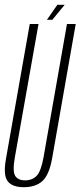

<svg xmlns="http://www.w3.org/2000/svg" viewBox="-31 -775 335 800"><path d="M68 5Q117 5 145.2 -20.2Q173.5 -45.5 186 -114L284.5 -675H248L150.5 -120Q140 -61.5 121.8 -42.5Q103.5 -23.5 73.5 -23.5Q44 -23.5 32.2 -42.5Q20.5 -61.5 31 -120L129.5 -675H93L-6 -114Q-18.5 -45.5 0.8 -20.2Q20 5 68 5ZM164.5 -692.5H187L238.5 -755H208Z"/></svg>

Font: Anybody ExtraCondensed ExtraLight
Style: Italic
Weight: 250
Width: 2
Italic angle: -10°
Version: Version 1.113;gftools[0.9.25]